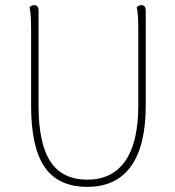

<svg xmlns="http://www.w3.org/2000/svg" viewBox="-20 -715 682 747"><path d="M547 -304Q547 -148 489.5 -68Q432 12 320 12Q207 12 154 -64.5Q101 -141 101 -304V-600Q101 -663 95 -687Q103 -695 113 -695Q130 -695 130 -673V-304Q130 -156 176.5 -86Q223 -16 320 -16Q417 -16 467.5 -89Q518 -162 518 -304V-600Q518 -663 512 -687Q520 -695 530 -695Q547 -695 547 -673Z"/></svg>

Font: Arima Madurai Thin
Style: Regular
Weight: 250
Designer: Joana Correia and Natanael Gama
Foundry: NDISCOVER
Version: Version 1.019; ttfautohint (v1.5) -l 7 -r 28 -G 50 -x 13 -D 